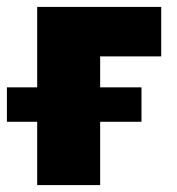

<svg xmlns="http://www.w3.org/2000/svg" viewBox="-22 -535 511 555"><path d="M85.5 0V-515H444V-372H267.5V0ZM-2 -183V-282.5H387V-183Z"/></svg>

Font: Geologica Roman ExtraBold
Style: Regular
Weight: 800
Designer: Sindre Bremnes, Frode Helland
Foundry: Monokrom Skriftforlag AS
Version: Version 1.010;gftools[0.9.28]